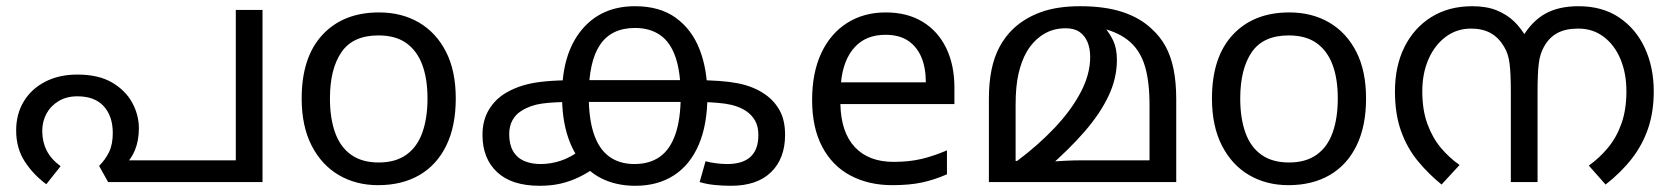

<svg xmlns="http://www.w3.org/2000/svg" viewBox="-20 -586 5382 618"><path d="M229 -346Q297 -346 340.5 -320.5Q384 -295 405.5 -255.5Q427 -216 427 -173Q427 -133 414 -102Q401 -71 382 -57L357 -70H739V-554H825V0H328L299 -52Q319 -72 331 -96.5Q343 -121 343 -158Q343 -212 314 -244Q285 -276 229 -276Q194 -276 168.5 -260.5Q143 -245 129.5 -220Q116 -195 116 -164Q116 -130 130 -102Q144 -74 175 -51L129 7Q87 -24 59.5 -66.5Q32 -109 32 -166Q32 -219 56.5 -259.5Q81 -300 125.5 -323Q170 -346 229 -346Z M1447 -269Q1447 -180 1416.5 -117.5Q1386 -55 1330 -22.5Q1274 10 1197 10Q1126 10 1070.5 -22.5Q1015 -55 983 -117.5Q951 -180 951 -269Q951 -402 1018 -474Q1085 -546 1200 -546Q1273 -546 1328.5 -513.5Q1384 -481 1415.5 -419.5Q1447 -358 1447 -269ZM1042 -269Q1042 -206 1058.5 -159.5Q1075 -113 1110 -88Q1145 -63 1199 -63Q1253 -63 1288 -88Q1323 -113 1339.5 -159.5Q1356 -206 1356 -269Q1356 -333 1339 -378Q1322 -423 1287.5 -447.5Q1253 -472 1198 -472Q1116 -472 1079 -418Q1042 -364 1042 -269Z M1717 12Q1627 12 1580 -32Q1533 -76 1533 -152Q1533 -199 1554 -233.5Q1575 -268 1610 -288Q1634 -302 1663.5 -311Q1693 -320 1734.5 -324Q1776 -328 1834 -328H2217Q2303 -328 2354.5 -318Q2406 -308 2443 -282Q2472 -262 2489.5 -230.5Q2507 -199 2507 -152Q2507 -76 2462 -32Q2417 12 2333 12Q2308 12 2281.5 9.5Q2255 7 2232 0L2251 -67Q2265 -63 2284.5 -60.5Q2304 -58 2320 -58Q2371 -58 2396 -81.5Q2421 -105 2421 -151Q2421 -180 2410 -198.5Q2399 -217 2381 -229Q2353 -247 2312.5 -252.5Q2272 -258 2209 -258H1832Q1761 -258 1723.5 -252.5Q1686 -247 1658 -229Q1640 -218 1629.5 -199Q1619 -180 1619 -154Q1619 -121 1631.5 -99.5Q1644 -78 1667 -68Q1690 -58 1720 -58Q1752 -58 1784.5 -68.5Q1817 -79 1853 -106L1903 -52Q1873 -30 1844 -16Q1815 -2 1784.5 5Q1754 12 1717 12ZM2024 -566Q2104 -566 2155.5 -528.5Q2207 -491 2232 -426.5Q2257 -362 2257 -279Q2257 -185 2229 -120Q2201 -55 2149 -21.5Q2097 12 2025 12Q1971 12 1927.5 -6.5Q1884 -25 1853 -62Q1822 -99 1805.5 -153.5Q1789 -208 1789 -279Q1789 -413 1852 -489.5Q1915 -566 2024 -566ZM2024 -496Q1948 -496 1911.5 -442Q1875 -388 1875 -278Q1875 -204 1891.5 -155Q1908 -106 1941 -82Q1974 -58 2022 -58Q2071 -58 2104 -81.5Q2137 -105 2154 -154Q2171 -203 2171 -278Q2171 -353 2154.5 -401.5Q2138 -450 2105 -473Q2072 -496 2024 -496Z M2831 -546Q2900 -546 2949.5 -516Q2999 -486 3025.5 -431.5Q3052 -377 3052 -304V-251H2685Q2687 -160 2731.5 -112.5Q2776 -65 2856 -65Q2907 -65 2946.5 -74.5Q2986 -84 3028 -102V-25Q2987 -7 2947 1.5Q2907 10 2852 10Q2776 10 2717.5 -21Q2659 -52 2626.5 -113.5Q2594 -175 2594 -264Q2594 -352 2623.5 -415Q2653 -478 2706.5 -512Q2760 -546 2831 -546ZM2830 -474Q2767 -474 2730.5 -433.5Q2694 -393 2687 -321H2960Q2960 -367 2946 -401Q2932 -435 2903.5 -454.5Q2875 -474 2830 -474Z M3457 -566Q3536 -566 3592.5 -547.5Q3649 -529 3686 -494Q3714 -469 3731.5 -437Q3749 -405 3757.5 -363Q3766 -321 3766 -266V0H3163V-268Q3163 -320 3171.5 -361.5Q3180 -403 3197.5 -435.5Q3215 -468 3241 -493Q3278 -528 3330.5 -547Q3383 -566 3457 -566ZM3410 -495Q3368 -495 3336 -474Q3304 -453 3284 -418Q3268 -390 3258.5 -349.5Q3249 -309 3249 -249V-68H3254Q3322 -119 3375 -175Q3428 -231 3458.5 -289Q3489 -347 3489 -402Q3489 -430 3480.5 -450.5Q3472 -471 3455 -483Q3438 -495 3410 -495ZM3575 -393Q3575 -334 3548 -277Q3521 -220 3471 -162.5Q3421 -105 3352 -45L3350 -65Q3379 -67 3407 -68.5Q3435 -70 3463 -70H3680V-249Q3680 -323 3665.5 -372Q3651 -421 3618 -450.5Q3585 -480 3531 -494L3533 -501Q3552 -479 3563.5 -454.5Q3575 -430 3575 -393Z M4377 -269Q4377 -180 4346.5 -117.5Q4316 -55 4260 -22.5Q4204 10 4127 10Q4056 10 4000.5 -22.5Q3945 -55 3913 -117.5Q3881 -180 3881 -269Q3881 -402 3948 -474Q4015 -546 4130 -546Q4203 -546 4258.5 -513.5Q4314 -481 4345.5 -419.5Q4377 -358 4377 -269ZM3972 -269Q3972 -206 3988.5 -159.5Q4005 -113 4040 -88Q4075 -63 4129 -63Q4183 -63 4218 -88Q4253 -113 4269.5 -159.5Q4286 -206 4286 -269Q4286 -333 4269 -378Q4252 -423 4217.5 -447.5Q4183 -472 4128 -472Q4046 -472 4009 -418Q3972 -364 3972 -269Z M4719 -566Q4765 -566 4798 -552.5Q4831 -539 4854 -516.5Q4877 -494 4893 -465L4880 -466Q4911 -518 4954 -542Q4997 -566 5061 -566Q5138 -566 5192 -529.5Q5246 -493 5274.5 -431Q5303 -369 5303 -292Q5303 -226 5285 -173Q5267 -120 5232.5 -75.5Q5198 -31 5148 8L5094 -53Q5129 -78 5156.5 -111.5Q5184 -145 5199.5 -189.5Q5215 -234 5215 -292Q5215 -350 5196 -395.5Q5177 -441 5142 -467.5Q5107 -494 5060 -494Q5019 -494 4992.5 -479.5Q4966 -465 4950 -436Q4937 -414 4933 -382Q4929 -350 4929 -291V0H4843V-291Q4843 -348 4839 -381Q4835 -414 4821 -436Q4804 -465 4778 -479.5Q4752 -494 4715 -494Q4669 -494 4633.5 -467.5Q4598 -441 4578 -395.5Q4558 -350 4558 -292Q4558 -232 4574.5 -187Q4591 -142 4618 -110Q4645 -78 4678 -55L4620 8Q4577 -27 4543 -68.5Q4509 -110 4489.5 -164.5Q4470 -219 4470 -292Q4470 -373 4500.5 -434.5Q4531 -496 4587 -531Q4643 -566 4719 -566Z"/></svg>

Font: malayalam15
Style: Book
Weight: 400
Designer: Jelle Bosma - Monotype Design Team
Foundry: Monotype Imaging Inc.
Version: Version 2.003